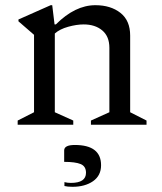

<svg xmlns="http://www.w3.org/2000/svg" viewBox="-20 -480 622 739"><path d="M48 0V-16L111 -48V-346L51 -398V-405L175 -460H181L190 -386H195Q269 -460 347 -460Q406 -460 443.5 -430.5Q481 -401 481 -343V-48L544 -16V0H330V-16L401 -48V-296Q401 -340 373.5 -363Q346 -386 302 -386Q275 -386 242.5 -377Q210 -368 191 -351V-48L262 -16V0ZM259 239Q240 239 228 236V221Q240 224 253 224Q311 224 311 185Q311 160 290.5 151.5Q270 143 227 143V99Q227 78 268 78Q369 78 369 156Q369 196 338 217.5Q307 239 259 239Z"/></svg>

Font: Spectral
Style: Regular
Weight: 400
Designer: Jean-Baptiste Levee
Foundry: Production Type
Version: Version 1.002